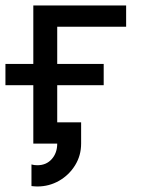

<svg xmlns="http://www.w3.org/2000/svg" viewBox="-20 -528 552 706"><path d="M146.5 -78.1V0H190.4Q190.4 34.2 170.4 56.9Q150.4 79.6 117.2 79.6Q105.5 79.6 95.7 76.7V156.2Q101.1 156.7 106.4 157.2Q111.8 157.7 117.2 157.7Q160.6 157.7 197.3 136.7Q233.9 115.7 256.1 79.8Q278.3 43.9 278.3 0V-78.1ZM361.3 -214.8V-293H0Q0 -281.7 0 -267.8Q0 -253.9 0 -240Q0 -226.1 0 -214.8ZM190.4 -244.1V-429.7H443.8V-507.8H102.5V0H190.4V-146Z"/></svg>

Font: Giphurs
Style: Regular
Weight: 400
Version: Version 2.010